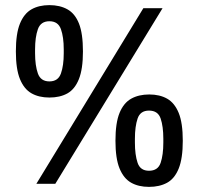

<svg xmlns="http://www.w3.org/2000/svg" viewBox="-20 -718 769 750"><path d="M122 0 540 -686H615L196 0ZM173 -337Q132 -337 103 -353.5Q74 -370 58 -409Q42 -448 42 -517Q42 -587 58 -626Q74 -665 103 -681.5Q132 -698 173 -698Q214 -698 243.5 -681.5Q273 -665 288.5 -626Q304 -587 304 -517Q304 -448 288 -408.5Q272 -369 243 -353Q214 -337 173 -337ZM173 -400Q207 -400 218 -431Q229 -462 229 -510V-525Q229 -573 218 -604Q207 -635 173 -635Q139 -635 128 -604Q117 -573 117 -525V-510Q117 -462 128 -431Q139 -400 173 -400ZM562 12Q521 12 492 -4.5Q463 -21 447 -60Q431 -99 431 -168Q431 -238 447 -277Q463 -316 492.5 -332.5Q522 -349 563 -349Q604 -349 633 -332.5Q662 -316 678 -277Q694 -238 694 -168Q694 -99 678 -59.5Q662 -20 632.5 -4Q603 12 562 12ZM562 -51Q597 -51 607.5 -82Q618 -113 618 -161V-176Q618 -224 607.5 -255Q597 -286 562 -286Q528 -286 517.5 -255Q507 -224 507 -176V-161Q507 -113 517.5 -82Q528 -51 562 -51Z"/></svg>

Font: Archivo Narrow Medium
Style: Regular
Weight: 500
Designer: Hector Gatti
Foundry: Omnibus-Type
Version: Version 3.002